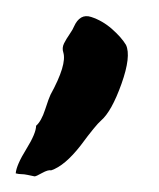

<svg xmlns="http://www.w3.org/2000/svg" viewBox="-95 -109 200 242"><path d="M-31.4 10.5Q-10.5 -27.6 -15.2 -42.9Q-17.1 -48.6 -14.3 -54.3Q-11.4 -60 -7.1 -66.2Q-2.9 -72.4 -1.9 -75.2Q5.7 -92.4 20 -87.6Q34.3 -82.9 46.2 -72.4Q58.1 -61.9 63.8 -52.4Q70.5 -38.1 58.1 -3.3Q45.7 31.4 32.4 42.9Q25.7 48.6 6.7 74.3Q-13.3 100 -30.5 105.7Q-34.3 104.8 -41.9 109Q-49.5 113.3 -51.4 113.3Q-56.2 112.4 -60.5 111.4Q-64.8 110.5 -68.1 110.5Q-71.4 110.5 -75.2 109.5Q-74.3 99 -61.9 79Q-49.5 59 -49.5 49.5Q-42.9 43.8 -38.1 29Q-33.3 14.3 -31.4 10.5Z"/></svg>

Font: KAZYinfo
Style: Bold
Weight: 700
Designer: emmanuel didier
Foundry: emmanuel didier
Version: Version 001.000